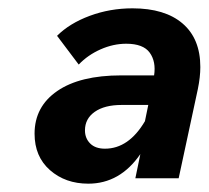

<svg xmlns="http://www.w3.org/2000/svg" viewBox="-20 -735 501 461"><path d="M305 -307 317 -365Q268 -294 192 -294Q137 -294 100 -326.5Q63 -359 63 -414Q63 -479 117.5 -516.5Q172 -554 271 -554H350Q355 -587 339.5 -608.5Q324 -630 283 -630Q252 -630 221.5 -616.5Q191 -603 169 -580L117 -649Q147 -679 195.5 -697Q244 -715 298 -715Q376 -715 418.5 -678.5Q461 -642 461 -574Q461 -550 455 -521L409 -307ZM232 -378Q289 -378 328 -444L336 -483H272Q231 -483 207.5 -466.5Q184 -450 184 -422Q184 -403 196.5 -390.5Q209 -378 232 -378Z"/></svg>

Font: Wix Madefor Text
Style: Bold Italic
Weight: 700
Italic angle: -12°
Designer: Dalton Maag Ltd
Foundry: Dalton Maag Ltd
Version: Version 3.100